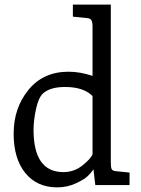

<svg xmlns="http://www.w3.org/2000/svg" viewBox="-20 -800 609 830"><path d="M380 -133V-385Q341 -424 261 -424Q198 -424 167 -397Q147 -380 136 -330Q125 -280 125 -239Q125 -56 254 -56Q300 -56 336 -84.5Q372 -113 380 -133ZM459 -780V-98Q459 -76 463 -68.5Q467 -61 482 -60L540 -54V0H392L384 -68Q374 -53 359 -38.5Q344 -24 307 -7Q270 10 227 10Q140 10 89.5 -52Q39 -114 39 -222Q39 -333 103 -411.5Q167 -490 276 -490Q326 -490 380 -472V-684Q380 -705 375 -713Q370 -721 355 -722L295 -728V-780Z"/></svg>

Font: Enriqueta
Style: Regular
Weight: 400
Designer: Viviana Monsalve, Gustavo Ibarra
Foundry: Viviana Monsalve, Gustavo Ibarra
Version: Version 1.002